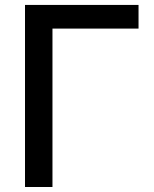

<svg xmlns="http://www.w3.org/2000/svg" viewBox="-20 -747 617 767"><path d="M533.4 -727.3V-632.8H189.6V0H79.9V-727.3Z"/></svg>

Font: Inter P Medium
Style: Regular
Weight: 500
Designer: Rasmus Andersson
Foundry: rsms
Version: Version 3.018;git-588b23468